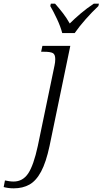

<svg xmlns="http://www.w3.org/2000/svg" viewBox="-160 -786 559 1046"><path d="M-85 240Q-101 240 -115.5 238Q-130 236 -140 233L-133 197Q-124 199 -111 201Q-98 203 -86 203Q-36 203 -6.5 159Q23 115 46 9L137 -429Q139 -437 140 -446.5Q141 -456 141 -464Q141 -490 127.5 -497Q114 -504 81 -504H64L71 -536H223L110 9Q91 98 64 148.5Q37 199 0.5 219.5Q-36 240 -85 240ZM179 -606Q170 -641 150.5 -682.5Q131 -724 114 -753L117 -766H140Q164 -739 183.5 -713.5Q203 -688 220 -658Q246 -684 279.5 -712.5Q313 -741 351 -766H379L376 -753Q341 -720 306.5 -681Q272 -642 247 -606Z"/></svg>

Font: Noto Serif Light
Style: Italic
Weight: 300
Italic angle: -12°
Designer: Monotype Design Team
Foundry: Monotype Imaging Inc.
Version: Version 2.013